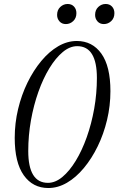

<svg xmlns="http://www.w3.org/2000/svg" viewBox="-20 -936 595 965"><path d="M223 9Q145 9 99.5 -55Q54 -119 54 -243Q54 -317 71 -388Q88 -459 118 -520.5Q148 -582 187.5 -629.5Q227 -677 272.5 -703.5Q318 -730 366 -730Q444 -730 489.5 -666.5Q535 -603 535 -478Q535 -404 518 -333Q501 -262 471 -200.5Q441 -139 401.5 -91.5Q362 -44 316.5 -17.5Q271 9 223 9ZM221 -17Q258 -17 293.5 -46.5Q329 -76 360.5 -127.5Q392 -179 416 -246.5Q440 -314 453.5 -390Q467 -466 467 -544Q467 -704 368 -704Q331 -704 295.5 -674.5Q260 -645 228.5 -593.5Q197 -542 173 -474.5Q149 -407 135.5 -331Q122 -255 122 -177Q122 -17 221 -17ZM311 -815Q291 -815 279 -828.5Q267 -842 267 -861Q267 -886 283 -901Q299 -916 320 -916Q340 -916 352 -903Q364 -890 364 -870Q364 -845 348 -830Q332 -815 311 -815ZM502 -815Q482 -815 470 -828.5Q458 -842 458 -861Q458 -886 474 -901Q490 -916 511 -916Q531 -916 543 -903Q555 -890 555 -870Q555 -845 539 -830Q523 -815 502 -815Z"/></svg>

Font: Instrument Serif
Style: Italic
Weight: 400
Italic angle: -13°
Designer: Rodrigo Fuenzalida
Foundry: fragTYPE
Version: Version 1.000; ttfautohint (v1.8.4.7-5d5b);gftools[0.9.27]